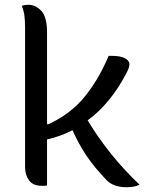

<svg xmlns="http://www.w3.org/2000/svg" viewBox="-20 -774 640 804"><path d="M177 3Q170 4 165 4Q160 4 154 4Q118 4 101.5 -19Q85 -42 85 -75V-658Q85 -689 82 -710Q79 -731 71 -750Q78 -752 85 -753Q92 -754 99 -754Q129 -754 153 -728.5Q177 -703 177 -638V-254L181 -253Q221 -271 255.5 -295.5Q290 -320 320 -352Q387 -427 435 -540H450Q485 -540 503.5 -530Q522 -520 522 -505Q522 -498 519 -489Q516 -480 508 -465Q476 -404 435.5 -354.5Q395 -305 347 -270Q438 -120 564 -1Q554 5 540 7.5Q526 10 510 10Q456 10 427 -19Q405 -42 383 -68Q361 -94 342 -122Q323 -151 309 -177Q295 -203 284 -228H282Q231 -202 177 -190Z"/></svg>

Font: Recursive Mn Csl St
Style: Regular
Weight: 400
Monospace: yes
Version: Version 1.079;hotconv 1.0.112;makeotfexe 2.5.65598; ttfautoh